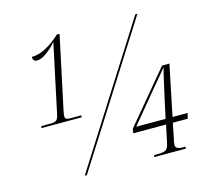

<svg xmlns="http://www.w3.org/2000/svg" viewBox="-103 -839 1048 960"><g transform="rotate(-15 421.0 -359.0)"><path d="M73 -286 76 -296H126Q140 -296 150.5 -301Q161 -306 166 -328L242 -685H241Q221 -661 192 -639.5Q163 -618 141 -618Q119 -618 119 -642Q155 -642 194 -663Q233 -684 269 -718H283L201 -333Q198 -318 199 -310Q200 -300 208.5 -298Q217 -296 228 -296H283L281 -286ZM221 0 674 -714H685L232 0ZM581 0 583 -10H603Q633 -10 644 -17.5Q655 -25 660 -48L680 -142H510L514 -165L737 -432H775L721 -170H799L792 -142H715L699 -62Q697 -54 695.5 -46.5Q694 -39 694 -32Q694 -10 730 -10H746L744 0ZM533 -170H685L711 -289Q718 -319 726.5 -358Q735 -397 742 -422Q730 -407 712.5 -386Q695 -365 678 -345Z"/></g></svg>

Font: Noto Serif Display Condensed ExtraLight
Style: Italic
Weight: 200
Width: 3
Italic angle: -12°
Designer: Monotype Design Team
Foundry: Monotype Imaging Inc.
Version: Version 2.009